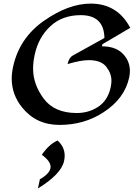

<svg xmlns="http://www.w3.org/2000/svg" viewBox="-20 -689 770 1071"><path d="M312 7.8Q181.6 7.8 103.5 -89.4Q45.4 -161.1 45.4 -250.5Q45.4 -281.7 52.7 -315.4Q87.4 -476.6 224.9 -572.8Q362.3 -668.9 485.8 -668.9Q635.3 -668.9 706.5 -533.7L551.3 -442.4L548.8 -430.7Q633.8 -430.7 674.8 -378.4Q704.6 -340.8 704.6 -293.5Q704.6 -275.9 700.7 -257.3Q675.8 -139.6 557.1 -62.5Q449.7 7.8 312 7.8ZM408.2 -58.6Q472.7 -58.6 523.9 -90.8Q581.5 -126.5 597.7 -203.6Q601.6 -222.2 601.6 -238.8Q601.6 -280.3 572.5 -316.9Q543.5 -353.5 475.6 -353.5Q429.2 -353.5 356.9 -331.5Q364.7 -367.7 387.2 -379.9L562.5 -477.1Q560.1 -604.5 430.2 -604.5Q327.6 -604.5 261 -542.7Q194.3 -481 173.3 -382.8Q164.6 -342.3 164.6 -305.7Q164.6 -218.3 224.1 -138.4Q283.7 -58.6 408.2 -58.6ZM191.4 362.3 202.6 311Q262.2 276.4 262.2 241.7Q262.2 210.4 213.4 174.3Q253.4 115.7 301.3 94.7Q340.8 130.9 340.8 179.7Q340.8 193.8 337.4 209Q321.8 282.2 191.4 362.3Z"/></svg>

Font: Balgruf
Style: Italic
Weight: 500
Italic angle: -12°
Designer: Paul James Miller
Foundry: High-Logic / Made with FontCreator
Version: Version 1.201;March 28, 2021;FontCreator 13.0.0.2683 64-bit